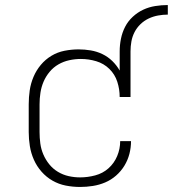

<svg xmlns="http://www.w3.org/2000/svg" viewBox="-20 -734 686 762"><path d="M298 8Q269 8 241 2.5Q213 -3 188.5 -17Q164 -31 145 -52.5Q126 -74 114.5 -100Q103 -126 98.5 -154Q94 -182 94 -210V-320Q94 -348 98 -375.5Q102 -403 113 -429Q124 -455 142 -476.5Q160 -498 184 -512.5Q208 -527 236 -532.5Q264 -538 292 -538Q316 -538 340 -534Q364 -530 386 -519.5Q408 -509 425.5 -492Q443 -475 455 -454V-530Q455 -555 460 -580Q465 -605 476.5 -627.5Q488 -650 507 -667.5Q526 -685 548.5 -695.5Q571 -706 596 -710Q621 -714 646 -714V-676Q627 -676 607.5 -672.5Q588 -669 570 -660.5Q552 -652 537.5 -638Q523 -624 514 -606.5Q505 -589 501.5 -569.5Q498 -550 498 -530V-349H455Q455 -380 445.5 -409.5Q436 -439 414 -460.5Q392 -482 362 -491Q332 -500 301 -500Q278 -500 255 -495Q232 -490 212 -478.5Q192 -467 177 -449Q162 -431 153 -410Q144 -389 140.5 -366Q137 -343 137 -320V-210Q137 -187 140 -164.5Q143 -142 152 -121Q161 -100 175.5 -82Q190 -64 210 -52Q230 -40 252.5 -35Q275 -30 298 -30Q328 -30 358 -38Q388 -46 410.5 -66Q433 -86 445 -114.5Q457 -143 457 -174H500Q500 -148 493.5 -123Q487 -98 473.5 -76Q460 -54 440.5 -37Q421 -20 397.5 -10Q374 0 348.5 4Q323 8 298 8Z"/></svg>

Font: Iosevka Curly Slab XLtEx
Style: Regular
Weight: 200
Width: 7
Monospace: yes
Designer: Belleve Invis
Foundry: Belleve Invis
Version: Version 11.1.0; ttfautohint (v1.8.3)